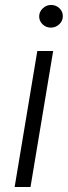

<svg xmlns="http://www.w3.org/2000/svg" viewBox="-20 -750 272 770"><path d="M38.7 0 129.6 -545.5H193.2L102.3 0ZM183.9 -639.2Q164.4 -639.2 150.6 -652.7Q136.7 -666.2 137.1 -685.4Q137.8 -703.5 151.8 -716.8Q165.8 -730.1 185 -730.1Q204.9 -730.1 218.8 -716.4Q232.6 -702.8 231.9 -683.6Q231.5 -665.5 217.3 -652.3Q203.1 -639.2 183.9 -639.2Z"/></svg>

Font: Inter UI Light
Style: Italic
Weight: 300
Italic angle: 9.39999°
Designer: Rasmus Andersson
Foundry: rsms
Version: 3.2;8d6f07862